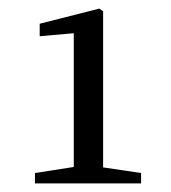

<svg xmlns="http://www.w3.org/2000/svg" viewBox="-20 -852 397 445"><path d="M61 -427V-451L151 -465V-775L72 -768V-797L210 -832L219 -826V-464L307 -451V-427Z"/></svg>

Font: Source Serif 4 Subhead
Style: Regular
Weight: 400
Designer: Frank Grießhammer
Foundry: Adobe Systems Incorporated
Version: Version 4.004;hotconv 1.0.117;makeotfexe 2.5.65602